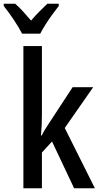

<svg xmlns="http://www.w3.org/2000/svg" viewBox="-60 -1006 530 1026"><path d="M164 -760V-392Q164 -336 159 -282H163Q171 -299 183 -318Q195 -337 205 -352L328 -540H438L286 -322L447 0H336L218 -250L164 -191V0H65V-760ZM254 -986V-974Q239 -955 220 -929Q201 -903 183.5 -875.5Q166 -848 155 -826H58Q42 -858 13.5 -900.5Q-15 -943 -40 -974V-986H21Q41 -969 62.5 -945.5Q84 -922 106 -896Q130 -924 150 -944Q170 -964 193 -986Z"/></svg>

Font: Avrile Sans Condensed Medium
Style: Regular
Weight: 500
Width: 3
Designer: Monotype Design Team
Foundry: Monotype Imaging Inc.
Version: Version 2.001;September 10, 2019;FontCreator 11.5.0.2425 64-